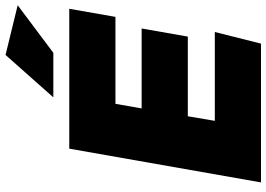

<svg xmlns="http://www.w3.org/2000/svg" viewBox="-158 -828 986 711"><g transform="rotate(-90 335.5 -473.0)"><path d="M243 -171H572L529 0H15L140 -710H658L628 -539H306L289 -442H585L555 -271H260ZM330 -769 487 -946 671 -901 495 -769Z"/></g></svg>

Font: Livvic Black
Style: Italic
Weight: 900
Italic angle: -10°
Designer: Jacques Le Bailly, Baron von Fonthausen
Version: Version 1.001; ttfautohint (v1.8.2)